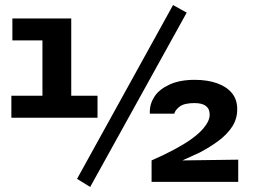

<svg xmlns="http://www.w3.org/2000/svg" viewBox="-20 -720 1003 760"><path d="M25 -254V-341H148V-560H29V-647H262V-341H366V-254ZM665 -700 719 -670 337 20 285 -12ZM923 0H580V-85Q630 -107 668.5 -127.5Q707 -148 734 -167Q761 -186 777.5 -203.5Q794 -221 802 -236.5Q810 -252 810 -266Q810 -312 750 -312Q709 -312 691 -298Q673 -284 670 -270H573Q573 -273 573 -277Q573 -310 592 -338.5Q611 -367 651.5 -385.5Q692 -404 751 -404Q801 -404 839 -390.5Q877 -377 898 -351.5Q919 -326 919 -288Q919 -249 899 -218.5Q879 -188 845.5 -163Q812 -138 770 -116L702 -85L923 -88Z"/></svg>

Font: Syne Modified
Style: Bold
Weight: 700
Designer: Lucas Descroix
Foundry: Bonjour Monde
Version: Version 2.200